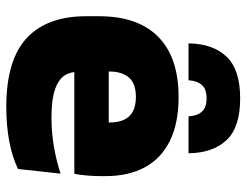

<svg xmlns="http://www.w3.org/2000/svg" viewBox="-103 -631 746 580"><g transform="rotate(90 270.0 -341.0)"><path d="M303 13Q161.5 13 95.2 -48.5Q29 -110 29 -228.5V-267Q29 -384.5 91.2 -446Q153.5 -507.5 273 -507.5Q352.5 -507.5 405.5 -481.2Q458.5 -455 485.2 -405.8Q512 -356.5 512 -287V-271.5Q512 -251.5 510.2 -230.8Q508.5 -210 505 -192.5H346.5Q348.5 -223 349.2 -250Q350 -277 350 -298.5Q350 -324.5 342 -342.2Q334 -360 317 -369.2Q300 -378.5 273 -378.5Q232.5 -378.5 214.2 -357.5Q196 -336.5 196 -298V-253.5L197 -234.5V-203.5Q197 -188 202.5 -173.5Q208 -159 222.8 -147.8Q237.5 -136.5 264.8 -130Q292 -123.5 335.5 -123.5Q380 -123.5 422.5 -130.8Q465 -138 504.5 -151L490.5 -22.5Q456 -5.5 408.2 3.8Q360.5 13 303 13ZM122.5 -192.5V-296.5H469.5V-192.5ZM277 -693.5Q365 -693.5 403.5 -652.2Q442 -611 443 -537.5H331.5Q330 -564 317.2 -578Q304.5 -592 277 -592Q249 -592 236.5 -577.5Q224 -563 222.5 -537.5H111Q112 -611 151 -652.2Q190 -693.5 277 -693.5Z"/></g></svg>

Font: Anek Latin Medium ExtraBold
Style: Regular
Weight: 800
Version: Version 1.003